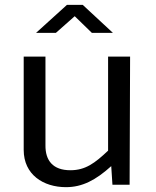

<svg xmlns="http://www.w3.org/2000/svg" viewBox="-20 -765 645 794"><path d="M253 9C320 9 376 -20 440 -78L445 -1H516L518 -531H427V-142C372 -90 333 -61 271 -61C199 -61 167 -101 168 -165V-531H78V-145C78 -43 159 9 253 9ZM447 -629 322 -745H257L129 -629H211L289 -698L360 -629Z"/></svg>

Font: Cheyenne Sans
Style: Regular
Weight: 400
Designer: The Public Sans project authors (U.S. Web Design System), Libre Franklin designed by Pablo Impallari and Rodrigo Fuenzal
Foundry: The Cheyenne Sans Project Authors
Version: Version 2.007